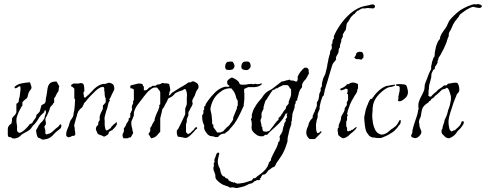

<svg xmlns="http://www.w3.org/2000/svg" viewBox="-20 -684 2432 961"><path d="M190 14Q189 13 185 11Q181 9 180 8Q179 7 176 7Q173 7 171 5Q167 1 165 -6L162 -20Q162 -23 161 -26Q160 -30 161 -33Q162 -34 164 -38Q165 -40 166 -42Q167 -44 168 -45L172 -52Q172 -55 176 -59Q178 -63 181 -66Q184 -69 186 -71Q189 -74 192 -77Q195 -80 197 -84Q199 -86 200.5 -89Q202 -92 203 -95Q203 -98 204 -101Q205 -104 206 -108Q207 -110 208 -113Q209 -116 210 -119Q210 -122 210 -125Q210 -128 209 -131Q208 -132 205 -132L204 -131Q202 -129 202 -127Q202 -123 201 -122Q200 -121 199 -120.5Q198 -120 197 -118Q196 -118 193 -115L184 -106Q182 -104 180 -101Q178 -98 176 -96Q174 -93 172.5 -90Q171 -87 169 -84Q167 -81 165 -78Q163 -75 161 -73Q159 -69 156 -66Q153 -63 151 -61Q148 -58 145 -55Q142 -52 140 -48L134 -40Q131 -36 128 -34Q124 -31 120 -28.5Q116 -26 112 -24L94 -14Q90 -12 87 -9Q84 -6 82 -4Q78 1 67 6Q66 7 63 7Q60 7 55 9Q44 9 41 8L39 6Q39 6 37 4Q33 2 23 2Q18 -8 19 -11V-39Q19 -43 21 -49Q24 -52 25 -55Q28 -60 31 -61Q35 -62 37 -66L40 -79Q40 -83 40 -86Q40 -89 41 -93Q46 -101 51 -105Q57 -110 60 -117Q62 -121 62 -126.5Q62 -132 62 -139V-164Q65 -167 67 -168Q69 -169 72 -172Q74 -176 74 -181Q74 -186 76 -192Q78 -197 79 -204.5Q80 -212 81 -221Q84 -239 82 -251Q81 -252 76 -252L67 -246Q60 -242 56 -242L53 -245V-249Q64 -261 85 -266Q108 -271 130 -272Q131 -270 132 -266Q133 -262 135 -257Q139 -248 137 -242Q136 -237 130 -231Q128 -228 126 -225Q124 -222 123 -219Q121 -211 119 -205Q119 -199 114 -192L108 -188Q107 -187 105 -185Q103 -183 99 -180Q92 -173 92 -172V-155Q88 -152 86 -147Q82 -141 81 -138Q72 -122 66 -104Q62 -95 62 -81Q62 -77 62.5 -72Q63 -67 64 -62Q65 -57 65.5 -51Q66 -45 65 -38Q65 -24 73 -21Q76 -18 80 -20Q82 -20 84.5 -21Q87 -22 88 -23Q92 -25 95.5 -28Q99 -31 102 -33Q105 -35 107.5 -38Q110 -41 114 -45L119 -50Q123 -54 124 -56L126 -59Q126 -60 128 -62Q130 -63 132 -64Q134 -65 136 -66Q141 -66 143 -71Q144 -72 144 -74Q144 -75 146 -77Q148 -79 149.5 -82Q151 -85 153 -87Q155 -89 157 -92Q159 -95 160 -98Q160 -98 162 -104Q162 -109 163 -110Q163 -109 166 -112L172 -118Q178 -124 179 -126Q180 -130 181 -133.5Q182 -137 183 -141Q184 -145 185 -148.5Q186 -152 187 -156Q189 -159 196 -162Q204 -165 205 -169Q209 -173 209 -182Q209 -187 209.5 -190.5Q210 -194 211 -198Q213 -206 214 -213Q215 -220 216 -227Q217 -235 218 -241.5Q219 -248 221 -253Q226 -265 234 -270Q243 -276 263 -276Q267 -270 270 -264Q273 -258 277 -251Q274 -247 274 -238Q274 -230 271 -225Q270 -224 269.5 -223Q269 -222 267 -220Q267 -218 264 -215Q263 -211 260 -208Q260 -206 259 -204Q258 -202 257 -200Q254 -197 254 -196Q253 -195 252.5 -194Q252 -193 251 -192V-171Q249 -170 247 -167Q245 -164 243 -160Q240 -156 236 -153Q232 -149 230 -144Q229 -143 229 -140Q229 -137 228 -136Q227 -133 226 -130Q225 -127 223 -123L217 -110Q216 -106 211 -98Q207 -91 207 -86Q207 -85 207.5 -82Q208 -79 209 -75Q211 -66 209 -61L206 -57Q204 -53 203 -52Q202 -49 203 -45Q205 -39 205 -39Q206 -36 206.5 -33Q207 -30 207 -27V-14H211V-11Q215 -11 216 -12Q217 -13 218 -13Q219 -13 220 -14Q222 -15 226 -15Q229 -15 231 -17Q243 -24 250 -32Q259 -41 269 -48Q275 -52 276 -56Q279 -61 285 -62Q285 -61 286 -61V-60Q288 -56 287 -53Q286 -51 286 -48.5Q286 -46 285 -44Q282 -42 280 -39Q276 -35 274 -34Q267 -29 260.5 -23.5Q254 -18 249 -12Q239 1 222 9Q220 10 216 11Q212 12 207 13Q196 16 190 14Z M324 3Q319 3 316 0L313 -3Q313 -5 311 -7Q311 -23 315 -32L324 -54Q325 -58 326 -61Q327 -64 328 -68Q329 -72 330.5 -75Q332 -78 333 -81Q335 -83 336.5 -86Q338 -89 340 -91Q344 -97 346 -102Q348 -108 348 -112Q348 -115 348.5 -118Q349 -121 350 -124Q352 -131 352.5 -138.5Q353 -146 354 -154Q355 -162 355 -170.5Q355 -179 356 -187Q352 -188 352 -193V-240L344 -248Q342 -250 340 -250Q338 -250 336 -253Q335 -254 337 -259Q340 -262 342 -263L348 -266H374Q376 -267 378 -267Q380 -267 382 -268Q385 -269 391 -267Q398 -266 400 -256Q401 -252 401.5 -246.5Q402 -241 402 -236V-226Q399 -225 398 -222Q398 -219 398 -216Q398 -213 399 -210Q400 -207 400 -204Q400 -201 400 -198Q400 -198 404 -196H408Q416 -205 422 -209Q424 -211 426.5 -213Q429 -215 430 -217Q432 -219 434 -221Q436 -223 438 -225Q440 -227 442.5 -229.5Q445 -232 448 -236Q451 -239 454.5 -242Q458 -245 462 -248Q466 -251 470 -253.5Q474 -256 478 -258Q483 -260 488 -262Q493 -264 498 -264H506Q508 -265 510.5 -265.5Q513 -266 515 -267Q517 -267 519.5 -268Q522 -269 523 -270Q532 -270 539 -266Q548 -261 549 -257L552 -245Q552 -241 552 -237.5Q552 -234 550 -232Q547 -224 542 -216Q540 -212 538 -207.5Q536 -203 534 -198Q533 -197 531 -193Q529 -189 528 -188Q526 -186 528 -184Q529 -183 529 -182Q529 -181 530 -180Q524 -174 523 -168L519 -152Q518 -145 515.5 -139Q513 -133 511 -126Q509 -119 507.5 -112.5Q506 -106 504 -99Q503 -97 503 -92Q503 -88 503.5 -85Q504 -82 504 -79V-66Q504 -62 504 -58Q504 -54 505 -50L508 -37Q510 -31 515 -31Q521 -35 524 -36Q526 -38 529 -39.5Q532 -41 534 -43Q536 -45 536 -46Q536 -46 536 -47Q536 -48 537 -49L549 -61Q553 -65 556 -66Q560 -69 562 -74L563 -73Q565 -71 565 -61L562 -57L559 -51Q559 -50 551 -42L541 -32H539L532 -28L525 -23Q525 -21 524 -19Q523 -16 523 -14Q521 -11 515 -7Q509 -3 504 -1Q501 0 498 -1Q496 -2 494.5 -3Q493 -4 491 -5Q484 -7 479.5 -9Q475 -11 473 -12Q468 -14 463 -28Q462 -29 462 -31Q462 -33 460 -37Q460 -45 462 -48Q464 -53 466 -54Q469 -56 471 -59Q471 -63 472 -65V-71Q473 -73 473.5 -74.5Q474 -76 475 -77Q476 -77 478 -81Q480 -87 479 -93Q478 -99 480 -105Q481 -108 482 -111Q483 -114 484 -117L490 -129Q492 -131 492 -134Q494 -136 494 -137Q494 -138 495 -139V-156L502 -163L509 -172V-192Q504 -199 504 -210Q504 -217 503.5 -222Q503 -227 502 -231Q501 -235 502 -239Q502 -242 500 -246Q497 -251 490 -248Q486 -248 484 -247Q482 -246 480 -245Q467 -238 457 -228L437 -208Q420 -191 409 -176L405 -172Q401 -168 400 -166Q400 -164 399 -163V-161Q397 -157 395 -155Q395 -153 394 -151.5Q393 -150 392 -148L388 -144Q386 -143 383 -140L376 -132Q371 -126 370 -122Q369 -120 368 -117Q367 -114 366 -112Q366 -108 364 -102Q360 -93 358 -82L352 -60Q351 -56 352 -51Q353 -49 353 -47Q353 -45 354 -43V-35Q355 -33 355 -30Q355 -27 356 -23Q356 -14 357 -11Q355 -9 354 -7Q353 -5 352 -5Q351 -3 341 -4Q337 0 329 2Q327 3 324 3Z M598 8Q597 6 596 4Q595 2 594 -1Q593 -9 594 -13L597 -19L600 -26V-41Q602 -45 603 -46Q604 -48 607 -51Q609 -54 610 -57Q611 -60 612 -63Q614 -66 615.5 -69Q617 -72 619 -74Q621 -76 621 -78Q623 -79 623 -80Q623 -81 624 -82V-90Q625 -93 628 -94Q632 -96 632 -96V-116Q635 -119 636 -124Q638 -127 638.5 -129Q639 -131 640 -132Q641 -135 641.5 -138Q642 -141 640 -144Q640 -147 640 -150Q640 -153 641 -156Q645 -162 647 -169Q647 -172 646 -173V-178L648 -181Q649 -181 650 -182V-236Q644 -240 643 -240Q643 -242 634 -242H633Q633 -246 632 -247V-253Q633 -256 636 -257Q636 -258 642 -258Q644 -260 647 -260Q651 -260 653 -261Q658 -263 663 -264Q668 -265 674 -266H679Q689 -266 694 -261Q694 -261 696 -255Q696 -254 698 -252Q700 -252 700 -250V-232H706Q711 -232 712 -233Q717 -235 720 -239Q723 -243 727 -246Q728 -247 731 -247Q734 -247 736 -249Q738 -251 739 -251Q740 -253 740.5 -253Q741 -253 742 -254Q747 -256 750 -254Q756 -254 759 -255Q760 -256 761 -256.5Q762 -257 763 -258Q765 -258 768 -261Q770 -263 772 -261Q776 -261 778 -262Q780 -263 783 -264Q786 -265 788 -266Q792 -270 801 -268Q802 -268 803 -267Q803 -266 804 -266H805Q806 -266 807 -267H808Q810 -267 813 -267Q816 -267 818 -266Q823 -266 826 -263Q827 -263 828 -258Q829 -256 829 -253Q829 -250 830 -248Q831 -245 831 -242Q831 -239 832 -237V-230Q830 -228 830 -226Q828 -226 828 -223V-215Q827 -214 827 -213Q827 -212 826 -211Q825 -210 825 -206Q827 -206 828 -207Q832 -208 834 -212Q835 -214 839 -218Q841 -219 844 -222Q846 -223 847.5 -224Q849 -225 851 -226Q859 -231 866.5 -236Q874 -241 881 -245Q896 -253 913 -264Q916 -267 918 -268L925 -272H935L938 -274Q938 -274 940 -276Q942 -276 943 -276.5Q944 -277 945 -277Q951 -277 955 -274L966 -268Q970 -265 974 -254H973Q974 -252 974 -249Q974 -246 973 -243.5Q972 -241 970 -238Q968 -234 966 -233Q966 -232 965 -231Q964 -230 963 -228L959 -218Q958 -215 957 -212Q956 -209 955 -206Q954 -204 952.5 -201Q951 -198 949 -195Q944 -187 943 -182Q941 -177 943 -172Q946 -166 943 -160Q942 -158 941 -155.5Q940 -153 939 -151Q938 -149 936.5 -147Q935 -145 934 -143Q933 -142 932 -139Q931 -136 929 -132Q928 -131 926.5 -128.5Q925 -126 923 -122V-107L915 -87V-74Q914 -73 914 -71.5Q914 -70 913 -68Q912 -66 912 -64.5Q912 -63 911 -61V-22Q913 -21 916 -18Q917 -16 920 -13H923L927 -16Q930 -16 932 -18L941 -27L951 -36Q952 -38 953 -39.5Q954 -41 955 -43Q957 -46 963 -48L966 -45Q967 -45 967 -41Q960 -37 954 -29Q951 -25 948 -22Q945 -19 941 -15Q937 -11 934 -8Q931 -5 927 -2Q919 5 912 6Q908 7 905 6Q903 5 900 5Q892 3 885 2Q878 1 871 0Q869 -2 869 -4Q867 -6 867 -9Q865 -15 865 -19V-31Q871 -36 874 -43Q876 -47 878 -51Q880 -55 882 -59L891 -78Q893 -83 896 -88.5Q899 -94 901 -99Q902 -101 903 -103Q904 -105 904 -106Q906 -108 906 -110Q906 -112 907 -114V-141L911 -151Q912 -154 913 -157Q914 -160 915 -162V-182Q915 -187 915 -193Q915 -199 916 -206Q916 -220 913 -227Q912 -229 912 -230.5Q912 -232 911 -233Q909 -237 908 -238H901Q897 -232 890 -231Q886 -230 882 -228.5Q878 -227 875 -226Q873 -225 870.5 -224Q868 -223 866 -222Q863 -221 860.5 -219.5Q858 -218 856 -216L853 -213Q853 -212 851 -210Q848 -208 844 -204Q840 -200 837 -199Q834 -196 829 -195Q823 -192 821 -190Q820 -189 820 -187Q820 -185 819 -184Q818 -182 817 -179.5Q816 -177 815 -175L809 -165L800 -147Q797 -144 796 -142L792 -136Q792 -132 791 -131Q791 -127 790 -125L782 -92V-25Q781 -23 775 -17Q768 -8 760 -1Q751 6 736 8Q735 5 731 -1Q729 -4 727.5 -6.5Q726 -9 724 -10Q724 -19 727 -20Q731 -24 732 -28V-43Q732 -45 736 -49L741 -58Q741 -61 745 -67Q746 -69 747 -70.5Q748 -72 749 -74Q751 -76 752 -78Q753 -80 754 -82V-88Q756 -96 759 -103.5Q762 -111 765 -118Q773 -133 777 -148Q779 -150 777 -153Q776 -157 778 -159L782 -162V-223Q781 -225 780 -227.5Q779 -230 778 -231Q774 -235 772 -238Q771 -239 771 -240Q771 -241 769 -242Q769 -243 766 -246H752Q751 -245 749 -245Q747 -245 746 -244Q738 -241 731 -234Q723 -229 715 -219L701 -202Q694 -194 688 -185Q682 -176 675 -168Q660 -150 653 -130Q650 -124 650 -116V-106L644 -91L638 -77Q636 -69 638 -57Q639 -51 640 -46.5Q641 -42 642 -40Q643 -38 643 -30Q645 -28 645 -24Q648 -20 646 -18Q645 -16 644 -13.5Q643 -11 641 -8Q639 -4 637 -1Q635 2 634 4H625L623 6Q623 7 622 8Z M1057 2Q1050 -2 1041 -2Q1032 -2 1025 -7Q1019 -10 1011 -22Q1003 -33 1002 -41Q1001 -46 1002 -50Q1003 -53 1001 -59Q996 -68 995 -75Q992 -83 992 -97V-107L998 -116V-132L1001 -134L1002 -135V-150L1004 -152Q1005 -152 1006 -153Q1008 -155 1009 -159Q1009 -163 1011 -165L1021 -180Q1035 -200 1056 -221Q1078 -243 1106 -250H1126L1128 -253V-255Q1119 -260 1119 -262Q1117 -264 1117 -277Q1118 -278 1118 -278.5Q1118 -279 1118 -279Q1118 -280 1120 -282Q1122 -284 1124 -286Q1126 -288 1129 -290Q1137 -296 1142 -296Q1143 -295 1147 -293Q1151 -293 1153 -291Q1155 -290 1158 -288Q1161 -286 1164 -284Q1167 -282 1169.5 -279.5Q1172 -277 1174 -275Q1175 -274 1176 -272Q1177 -270 1178 -268Q1178 -264 1182 -262Q1184 -260 1196 -260Q1211 -260 1214 -261Q1220 -263 1225 -263Q1234 -263 1238 -264Q1240 -265 1244 -263Q1244 -261 1250 -263Q1253 -264 1256.5 -264.5Q1260 -265 1264 -263Q1269 -263 1272.5 -263Q1276 -263 1280 -264Q1282 -265 1283 -265Q1284 -265 1285 -266H1291V-263Q1287 -259 1283 -256.5Q1279 -254 1274 -252L1264 -249Q1258 -249 1255 -248H1222Q1217 -246 1212 -243Q1211 -242 1209.5 -242Q1208 -242 1206 -241Q1204 -240 1202 -238V-221Q1204 -219 1203 -210V-196Q1203 -192 1203 -187.5Q1203 -183 1202 -179Q1202 -175 1201.5 -171Q1201 -167 1200 -163V-154Q1199 -150 1196 -147Q1196 -145 1195 -143.5Q1194 -142 1193 -140Q1189 -130 1184 -120Q1179 -110 1174 -100Q1169 -90 1163.5 -81Q1158 -72 1152 -64Q1150 -62 1148 -59Q1146 -56 1144 -54Q1142 -51 1139 -48Q1136 -45 1134 -43Q1126 -30 1110 -20L1106 -16Q1101 -14 1098 -15Q1095 -15 1089 -13Q1085 -11 1081.5 -8.5Q1078 -6 1076 -4Q1075 -3 1074 -1.5Q1073 0 1071 2ZM1083 -21 1097 -27Q1098 -28 1099 -29Q1100 -30 1101 -31Q1101 -32 1104 -35Q1111 -41 1117 -48Q1119 -50 1121 -51.5Q1123 -53 1126 -55Q1128 -59 1131 -62Q1134 -65 1136 -69Q1139 -73 1141.5 -76.5Q1144 -80 1146 -84Q1148 -88 1147 -90Q1146 -93 1148 -98L1166 -142V-151L1170 -154V-180Q1164 -187 1162 -196Q1161 -201 1159.5 -206Q1158 -211 1156 -215Q1155 -217 1154 -219.5Q1153 -222 1151 -225Q1149 -228 1147.5 -230.5Q1146 -233 1144 -234Q1142 -236 1141 -238Q1140 -238 1138 -242H1124Q1120 -240 1114 -240Q1107 -238 1102.5 -236Q1098 -234 1094 -232Q1074 -219 1061 -204Q1046 -186 1039 -163Q1038 -161 1037 -157.5Q1036 -154 1035 -149Q1032 -140 1034 -131Q1039 -114 1040 -99Q1041 -91 1041.5 -82Q1042 -73 1042 -63Q1044 -61 1047 -61Q1048 -60 1048 -57V-50Q1048 -47 1050 -44.5Q1052 -42 1055 -38Q1058 -34 1060 -31.5Q1062 -29 1063 -27Q1065 -25 1065 -23Q1065 -21 1067 -21ZM1204 -334Q1190 -337 1189 -344Q1187 -348 1188 -352L1190 -363Q1192 -366 1194 -369.5Q1196 -373 1200 -374Q1205 -376 1209.5 -376Q1214 -376 1218 -376Q1224 -376 1226 -374Q1233 -369 1234 -359Q1236 -352 1234 -349Q1230 -340 1223 -336Q1219 -333 1213 -333Q1207 -333 1204 -334ZM1123 -334Q1108 -334 1108 -344Q1106 -348 1107 -352L1109 -363Q1111 -366 1113 -369.5Q1115 -373 1119 -374Q1125 -375 1129 -375.5Q1133 -376 1137 -376Q1143 -376 1145 -374Q1152 -364 1153 -359Q1155 -351 1153 -349Q1148 -337 1142 -336L1133 -334Z M1164 257Q1160 257 1157.5 256.5Q1155 256 1153 255Q1150 255 1148 254H1141Q1140 254 1138.5 254.5Q1137 255 1135 255Q1131 255 1127 253Q1120 248 1115 247Q1109 245 1107 245Q1105 243 1103 243Q1101 243 1099 242Q1088 237 1076 227Q1063 217 1059 207Q1058 205 1058 202V195Q1058 191 1056.5 187.5Q1055 184 1054 180Q1053 176 1051.5 173Q1050 170 1049 167Q1049 165 1048.5 163Q1048 161 1048 159Q1048 152 1051 146Q1051 141 1050 139V133Q1050 133 1052 129Q1053 129 1053 128Q1053 127 1054 126Q1055 125 1054.5 124Q1054 123 1054 122Q1051 119 1053 117Q1053 112 1057 105Q1058 101 1059.5 97.5Q1061 94 1062 90Q1065 81 1073 79L1078 84Q1077 85 1075 95Q1074 103 1072 108Q1071 112 1070.5 116.5Q1070 121 1070 125Q1070 132 1071 136Q1074 150 1081 161Q1083 167 1083 170Q1083 174 1085 180Q1086 183 1090 191Q1095 198 1099 199Q1101 199 1102 200H1104L1106 202Q1106 204 1107 205L1114 209Q1116 209 1118.5 210Q1121 211 1123 212Q1122 214 1122 217Q1126 220 1131.5 223Q1137 226 1145 228Q1146 229 1147.5 229Q1149 229 1150 230Q1152 230 1154 228Q1158 233 1168 235Q1173 235 1178 234.5Q1183 234 1188 233Q1193 233 1198.5 231.5Q1204 230 1208 229L1224 224L1232 221Q1234 221 1236 220.5Q1238 220 1240 219Q1243 216 1244 214L1248 208H1256Q1260 206 1262 204L1267 199Q1275 194 1281.5 188.5Q1288 183 1295 178Q1302 172 1307.5 165.5Q1313 159 1317 152Q1320 149 1321 144Q1322 139 1325 136Q1325 130 1326 129L1335 120Q1337 116 1336 114Q1336 111 1338 107L1341 101L1344 94L1353 76Q1355 71 1358 66.5Q1361 62 1363 57Q1365 54 1367 48Q1368 46 1369 43Q1370 40 1371 36Q1372 35 1372 29Q1373 28 1374 27Q1375 26 1376 25Q1377 25 1379 21Q1380 19 1380 15Q1380 11 1381 8Q1380 6 1379.5 4Q1379 2 1379 0Q1379 -1 1380 -2Q1380 -2 1382 -4Q1382 -7 1384 -11Q1385 -12 1386 -12Q1387 -12 1388 -13Q1389 -14 1389 -17Q1389 -20 1390 -21L1393 -24L1399 -52L1401 -54Q1402 -63 1404 -68Q1405 -69 1407 -73Q1409 -77 1410 -78Q1412 -80 1410 -83Q1408 -86 1410 -88Q1411 -90 1414 -93Q1416 -95 1417 -99Q1417 -101 1416 -103Q1415 -103 1415 -107Q1417 -111 1417 -113Q1417 -116 1419 -120H1418L1416 -117Q1416 -117 1414 -115H1410Q1408 -113 1407 -110Q1405 -104 1404 -103Q1402 -99 1398.5 -93.5Q1395 -88 1391 -83Q1379 -68 1368 -58L1343 -35Q1337 -29 1334 -27L1325 -18Q1321 -14 1320 -12Q1317 -9 1312 -9Q1308 -11 1304 -7Q1299 -2 1297 -2H1282Q1280 -3 1278.5 -3Q1277 -3 1275 -4Q1274 -5 1272.5 -5Q1271 -5 1269 -6Q1265 -8 1261 -11.5Q1257 -15 1252 -19Q1243 -27 1240 -37Q1239 -40 1239 -47Q1239 -53 1240 -56Q1240 -62 1240 -67.5Q1240 -73 1239 -77Q1239 -79 1238.5 -79.5Q1238 -80 1238 -81Q1236 -82 1236 -86Q1237 -87 1239 -93Q1242 -100 1241 -101Q1241 -105 1240 -106Q1239 -107 1241 -112L1247 -131Q1249 -136 1251 -140Q1253 -144 1256 -148Q1260 -156 1265 -163Q1270 -170 1275 -176Q1280 -182 1285.5 -188Q1291 -194 1295 -201Q1297 -205 1300 -208Q1303 -211 1305 -214Q1308 -217 1311 -220Q1314 -223 1318 -225Q1321 -227 1323.5 -229Q1326 -231 1330 -232Q1334 -234 1337 -236Q1340 -238 1343 -240L1382 -270Q1383 -271 1384 -271.5Q1385 -272 1386 -273L1389 -276Q1391 -276 1394.5 -276.5Q1398 -277 1402 -278Q1405 -279 1408 -280Q1411 -281 1414 -282Q1418 -282 1421 -283Q1424 -284 1428 -285Q1431 -286 1432 -284Q1432 -284 1435 -281H1448Q1450 -280 1452 -279Q1454 -278 1455 -278Q1457 -276 1466 -276Q1468 -281 1469 -282V-283H1468L1470 -286Q1471 -289 1470 -293Q1469 -297 1470 -300Q1472 -305 1474.5 -310Q1477 -315 1480 -319Q1483 -323 1486 -327Q1489 -331 1493 -335Q1496 -337 1498 -340Q1502 -344 1504 -345H1517L1521 -341Q1522 -339 1525 -336V-323Q1526 -322 1526 -320Q1526 -318 1527 -317Q1526 -315 1524.5 -313Q1523 -311 1522 -309Q1521 -307 1520 -304.5Q1519 -302 1518 -300Q1510 -286 1506 -283Q1503 -281 1498 -273Q1495 -270 1495 -268Q1494 -266 1493.5 -264.5Q1493 -263 1492 -261V-249Q1491 -245 1486 -240Q1482 -236 1480 -230Q1475 -219 1474 -210L1468 -189Q1468 -183 1467 -182Q1465 -180 1463 -179Q1463 -179 1460 -176Q1458 -173 1460 -171Q1460 -167 1459 -166Q1457 -164 1457 -162Q1455 -161 1455 -158V-149Q1454 -142 1450 -133Q1449 -129 1447.5 -125.5Q1446 -122 1445 -118Q1444 -115 1443.5 -112Q1443 -109 1443 -105Q1443 -98 1441 -92V-80L1439 -78Q1439 -73 1438 -71V-63Q1437 -59 1436 -56Q1435 -53 1434 -50Q1433 -47 1432 -44Q1431 -41 1430 -39Q1429 -35 1428 -31Q1427 -27 1426 -22Q1425 -17 1424 -12.5Q1423 -8 1422 -4Q1420 2 1420 6Q1420 14 1419 17V24Q1414 41 1408.5 55.5Q1403 70 1396 83Q1389 96 1381 107Q1377 113 1373 119Q1369 125 1365 130Q1364 131 1363 133.5Q1362 136 1360 140Q1357 147 1355 149Q1354 150 1350 152Q1348 152 1344 154Q1342 155 1340.5 156.5Q1339 158 1337 159L1329 165Q1325 167 1322.5 170Q1320 173 1318 176Q1314 182 1308 187Q1307 188 1306 188Q1305 188 1304 189Q1303 190 1300 190H1295Q1291 194 1290 197Q1290 199 1287 199V205Q1285 207 1284 207Q1282 207 1280 212Q1283 212 1285 214H1284Q1283 215 1278 217Q1275 218 1271 218Q1270 218 1269 217Q1267 217 1266 218Q1263 218 1260 221Q1258 223 1252 223V225Q1246 231 1241 233Q1240 234 1238.5 234Q1237 234 1235 235Q1230 235 1228 236L1214 243Q1210 245 1206 247Q1202 249 1197 250Q1192 251 1186.5 252.5Q1181 254 1176 255Q1174 256 1171 256Q1168 256 1164 257ZM1313 -25Q1314 -26 1315 -25Q1317 -25 1318 -26Q1326 -27 1331 -32Q1333 -34 1333 -35Q1333 -36 1335 -38Q1337 -41 1339.5 -43.5Q1342 -46 1344 -49Q1347 -52 1349.5 -55.5Q1352 -59 1354 -63Q1356 -66 1360 -70Q1364 -76 1367 -79Q1369 -81 1370 -81Q1371 -81 1373 -83Q1375 -85 1374 -88Q1373 -92 1375 -94Q1376 -95 1377 -96Q1378 -97 1379 -98Q1380 -98 1383 -101Q1385 -105 1387.5 -108.5Q1390 -112 1392 -115L1401 -129L1408 -137Q1412 -141 1412 -150Q1414 -153 1418 -157Q1421 -160 1425 -166V-176L1428 -182Q1428 -185 1430 -189Q1432 -195 1434 -198Q1434 -200 1435 -203Q1436 -206 1437 -208V-237Q1433 -240 1428 -248Q1423 -257 1419 -258H1396Q1392 -254 1385 -252L1373 -246Q1371 -244 1371 -244L1368 -242H1361L1359 -240Q1359 -239 1358 -238Q1353 -234 1345 -234Q1344 -230 1340 -226Q1336 -222 1334 -217L1324 -202L1314 -186Q1309 -181 1308 -178Q1306 -174 1306 -173Q1306 -169 1305 -168Q1304 -166 1303 -163Q1302 -160 1302 -158Q1301 -156 1300.5 -153Q1300 -150 1299 -148V-139Q1297 -134 1294 -129Q1290 -121 1289 -118V-95Q1288 -94 1288 -93Q1288 -92 1287 -91Q1286 -90 1286 -89Q1286 -88 1285 -87Q1285 -86 1284.5 -84Q1284 -82 1284 -80Q1284 -78 1284.5 -75.5Q1285 -73 1286 -70Q1289 -61 1289 -50H1292V-49Q1294 -45 1293 -41Q1293 -37 1295 -33Q1296 -28 1301 -26Q1304 -25 1313 -25Z M1530 12 1528 10Q1525 9 1521 3Q1513 -8 1513 -19Q1513 -30 1516 -39Q1519 -48 1523 -56Q1525 -62 1525 -63Q1525 -66 1527 -70Q1529 -74 1532 -79Q1535 -84 1540 -89L1543 -92Q1543 -93 1545 -95V-104Q1546 -106 1546.5 -107.5Q1547 -109 1548 -110Q1548 -112 1549 -114Q1550 -116 1551 -118Q1553 -120 1554 -123Q1555 -126 1556 -128Q1556 -133 1560 -139Q1561 -141 1562 -143Q1563 -145 1563 -147Q1565 -149 1565 -151.5Q1565 -154 1566 -156V-171Q1567 -173 1568 -174.5Q1569 -176 1570 -178Q1571 -180 1572 -182Q1573 -184 1574 -186L1577 -201Q1577 -205 1577.5 -209Q1578 -213 1579 -217Q1580 -219 1581 -220.5Q1582 -222 1582 -223Q1584 -225 1584 -227Q1584 -229 1585 -230V-243Q1586 -244 1586.5 -245Q1587 -246 1588 -247Q1588 -248 1589 -249.5Q1590 -251 1591 -252V-260Q1591 -266 1592 -269L1596 -285Q1598 -294 1602 -301Q1604 -306 1606 -308Q1606 -310 1607 -312Q1608 -314 1609 -316Q1610 -317 1610 -320Q1610 -324 1611 -325L1614 -337L1617 -350Q1617 -354 1618 -356Q1618 -361 1619 -364Q1621 -370 1622 -376Q1623 -382 1624 -389Q1626 -396 1627.5 -402.5Q1629 -409 1631 -414Q1633 -420 1632 -422Q1632 -424 1632.5 -426Q1633 -428 1634 -430Q1635 -432 1636 -433Q1637 -434 1637 -435Q1639 -436 1639 -437.5Q1639 -439 1640 -440Q1642 -445 1640 -453Q1638 -463 1642 -465Q1644 -467 1644 -467V-476Q1644 -479 1646 -485Q1648 -487 1649 -489Q1649 -489 1652 -492Q1650 -494 1651 -498Q1651 -504 1652 -505L1661 -524Q1663 -529 1666 -533Q1669 -537 1671 -541Q1691 -575 1719 -603Q1748 -633 1785 -648Q1791 -650 1797.5 -652Q1804 -654 1811 -655Q1825 -657 1838 -661Q1841 -662 1845 -662Q1853 -662 1856 -656Q1857 -654 1857 -649H1856Q1856 -645 1851 -643Q1847 -641 1844 -642Q1841 -643 1835 -643Q1832 -643 1829 -643Q1826 -643 1822 -644Q1815 -644 1809 -642H1793Q1788 -640 1783 -637L1773 -631Q1772 -630 1769 -630Q1767 -630 1766 -629Q1765 -628 1765 -626Q1765 -625 1764 -624L1758 -620Q1757 -619 1757 -617Q1757 -616 1755 -614H1753Q1752 -613 1751.5 -613Q1751 -613 1751 -613L1745 -607Q1741 -604 1739 -601Q1734 -596 1731 -589Q1729 -585 1727 -582Q1725 -579 1723 -576Q1720 -573 1719 -571Q1718 -570 1717 -567.5Q1716 -565 1715 -563Q1714 -559 1714 -556Q1714 -553 1713 -550L1711 -536Q1711 -536 1709 -532Q1709 -532 1706 -529Q1705 -527 1704 -525.5Q1703 -524 1702 -522Q1701 -520 1700 -518.5Q1699 -517 1698 -515Q1696 -513 1696 -512V-501Q1695 -499 1694 -497Q1693 -495 1692 -493Q1691 -491 1690 -489Q1689 -487 1688 -485V-475Q1687 -474 1686 -472Q1685 -470 1685 -468Q1684 -466 1683.5 -463.5Q1683 -461 1682 -459Q1681 -456 1682 -453Q1682 -449 1681 -447Q1681 -446 1680.5 -445.5Q1680 -445 1680 -444Q1679 -444 1677 -442Q1676 -440 1676 -437.5Q1676 -435 1675 -433Q1675 -431 1675 -428Q1675 -425 1674 -423Q1673 -416 1668 -410Q1663 -402 1662 -397Q1661 -395 1661 -391Q1664 -388 1662 -386Q1658 -379 1651 -372Q1645 -366 1642 -355L1627 -305Q1623 -292 1619.5 -279Q1616 -266 1611 -252Q1610 -248 1609 -244Q1608 -240 1606 -236Q1606 -232 1605 -228Q1604 -224 1603 -220L1600 -205H1598Q1597 -204 1596.5 -203Q1596 -202 1594 -200Q1589 -187 1586 -177L1580 -151V-140Q1579 -136 1578 -133Q1577 -130 1575 -127Q1574 -123 1572.5 -120Q1571 -117 1570 -113V-97Q1569 -96 1569 -94.5Q1569 -93 1568 -91Q1567 -90 1567 -88.5Q1567 -87 1566 -85Q1564 -79 1564 -75Q1564 -71 1562 -65Q1561 -58 1562 -45Q1562 -33 1564 -27Q1565 -26 1565 -25Q1565 -24 1566 -23Q1566 -20 1568 -18H1572Q1574 -20 1576 -20Q1576 -20 1577 -20Q1578 -20 1579 -21Q1580 -22 1581 -23Q1582 -24 1583 -25Q1583 -26 1587 -28V-27Q1589 -25 1589 -22L1578 -10L1566 2Q1563 4 1561 7Q1559 10 1556 12Z M1789 -385Q1786 -385 1785 -386Q1784 -387 1782 -387Q1776 -387 1773 -388H1765Q1759 -390 1758 -391Q1757 -393 1753 -397V-398Q1758 -400 1758 -403Q1760 -405 1760.5 -407Q1761 -409 1762 -411Q1762 -413 1763 -415.5Q1764 -418 1765 -419Q1768 -423 1773 -423Q1774 -424 1774.5 -424Q1775 -424 1775 -424Q1777 -424 1778 -425Q1782 -425 1785.5 -424.5Q1789 -424 1793 -423Q1795 -420 1796 -418Q1797 -416 1798 -414Q1800 -408 1800 -405H1799V-395Q1796 -392 1794 -391Q1790 -387 1789 -385ZM1699 8Q1692 8 1682 0Q1681 -1 1680 -2Q1679 -3 1678 -4Q1677 -4 1674 -7Q1674 -7 1672 -13Q1672 -15 1672 -18Q1672 -21 1671 -23Q1670 -26 1670 -29Q1670 -32 1670 -34Q1670 -41 1671 -42L1673 -44Q1675 -44 1675 -45V-56Q1677 -60 1677 -63Q1679 -65 1679 -67Q1679 -69 1680 -70Q1681 -72 1682 -74.5Q1683 -77 1684 -79L1687 -89V-96Q1690 -108 1696 -115Q1702 -124 1705 -134V-141Q1706 -144 1710 -150Q1715 -155 1716 -159V-173Q1718 -175 1718 -177Q1720 -178 1720 -179Q1720 -180 1721 -181Q1722 -185 1722.5 -188.5Q1723 -192 1722 -196V-212L1716 -216Q1716 -217 1717 -217V-218Q1720 -221 1720 -226V-237L1715 -239Q1715 -239 1711 -241Q1709 -239 1706 -238Q1704 -237 1702 -236Q1700 -235 1698 -235Q1696 -234 1693.5 -233.5Q1691 -233 1689 -232Q1685 -232 1684 -233Q1683 -234 1683 -237Q1684 -237 1684 -240Q1688 -241 1692 -244Q1694 -244 1696 -245Q1698 -246 1699 -247Q1701 -249 1703.5 -250Q1706 -251 1707 -252Q1711 -256 1714 -258Q1715 -260 1715.5 -261Q1716 -262 1716 -262Q1719 -264 1721 -262Q1724 -262 1725 -263L1731 -267L1740 -270Q1742 -270 1743.5 -270.5Q1745 -271 1746 -271Q1748 -271 1751 -270.5Q1754 -270 1758 -269Q1770 -266 1772 -261V-241Q1768 -237 1768 -233V-227Q1767 -226 1765 -221Q1764 -217 1761 -214Q1757 -209 1754 -203Q1751 -197 1748 -192Q1744 -187 1741 -181Q1738 -175 1736 -170Q1734 -166 1732 -162Q1730 -158 1729 -153L1723 -136Q1722 -134 1721 -131Q1720 -128 1720 -125Q1719 -122 1718.5 -119Q1718 -116 1717 -113Q1719 -112 1719.5 -110.5Q1720 -109 1721 -108L1717 -100V-83Q1717 -83 1715 -79Q1714 -79 1714 -78Q1714 -77 1713 -76V-51Q1716 -48 1716 -47Q1718 -43 1717 -40V-31L1720 -28L1723 -26Q1725 -28 1729 -29Q1734 -29 1737 -30Q1737 -33 1738 -34H1744L1754 -42Q1762 -49 1763 -49L1764 -48Q1766 -44 1761 -39Q1758 -34 1753 -30L1743 -21Q1740 -19 1737 -16.5Q1734 -14 1730 -10Q1723 -3 1715 2Q1708 6 1699 8Z M1983 -177Q1981 -176 1975 -178Q1970 -180 1972 -185Q1972 -186 1973 -186L1974 -187V-200Q1975 -203 1975 -205Q1975 -207 1976 -209Q1976 -213 1978 -219Q1978 -223 1979 -225Q1980 -227 1980 -228.5Q1980 -230 1981 -231Q1981 -233 1980 -235V-238Q1980 -239 1981 -241V-245Q1981 -245 1979 -249Q1979 -252 1978 -252Q1973 -255 1969 -254Q1962 -254 1961 -261H1962Q1965 -261 1967 -262Q1970 -262 1971 -263Q1978 -263 1985 -263Q1992 -263 1997 -262Q2010 -262 2015 -254Q2016 -252 2017 -248.5Q2018 -245 2019 -240Q2022 -231 2022 -223Q2022 -210 2014 -199Q1999 -182 1983 -177ZM1879 7Q1872 7 1866 6.5Q1860 6 1855 5Q1853 3 1850 4Q1847 6 1845 4Q1828 0 1822 -13Q1812 -23 1809 -41Q1807 -49 1806 -58.5Q1805 -68 1804 -78Q1804 -82 1803.5 -85Q1803 -88 1803 -92Q1803 -97 1803.5 -100.5Q1804 -104 1805 -108Q1807 -116 1808 -122Q1809 -128 1810 -133Q1812 -139 1814 -144.5Q1816 -150 1818 -156Q1820 -158 1820.5 -160.5Q1821 -163 1822 -165L1826 -175Q1828 -178 1829.5 -181Q1831 -184 1832 -186Q1836 -190 1839 -190Q1839 -189 1842 -189Q1844 -195 1847 -197Q1849 -199 1851 -202Q1853 -205 1854 -207Q1859 -213 1865 -219.5Q1871 -226 1878 -232Q1886 -239 1894 -244Q1902 -249 1910 -252Q1913 -254 1916 -254Q1919 -254 1923 -255L1939 -258Q1942 -259 1947 -259Q1950 -259 1954 -261Q1955 -261 1955 -260Q1956 -260 1957 -259Q1956 -258 1956 -256Q1956 -256 1956 -255.5Q1956 -255 1955 -254Q1952 -253 1948 -252Q1944 -251 1939 -249Q1934 -249 1929.5 -248Q1925 -247 1920 -245Q1910 -240 1900 -232.5Q1890 -225 1879 -214Q1869 -204 1862 -193.5Q1855 -183 1851 -172Q1849 -166 1847 -158Q1847 -154 1846.5 -150.5Q1846 -147 1845 -143V-132Q1845 -127 1844 -120.5Q1843 -114 1843 -107Q1843 -100 1843.5 -93.5Q1844 -87 1845 -82Q1846 -79 1846 -73Q1846 -69 1847 -66Q1851 -47 1859 -32Q1868 -16 1886 -11Q1889 -9 1894 -11Q1901 -11 1904 -13Q1909 -15 1914 -17.5Q1919 -20 1923 -24Q1928 -28 1932.5 -32Q1937 -36 1941 -39Q1946 -41 1949 -44Q1952 -47 1955 -49Q1959 -51 1962 -54.5Q1965 -58 1968 -62Q1969 -63 1970.5 -65.5Q1972 -68 1974 -72Q1976 -77 1978 -79.5Q1980 -82 1981 -83Q1983 -85 1984 -83L1986 -80Q1986 -66 1980 -60Q1976 -56 1973.5 -52Q1971 -48 1968 -44Q1962 -37 1954 -29.5Q1946 -22 1935 -16Q1924 -9 1913.5 -4Q1903 1 1892 5Q1889 6 1886 6.5Q1883 7 1879 7Z M2229 8Q2225 8 2221.5 7.5Q2218 7 2214 5Q2211 4 2208 1L2202 -5Q2198 -9 2195.5 -11.5Q2193 -14 2191 -18Q2190 -19 2190 -26Q2190 -34 2191 -35Q2194 -38 2194 -39Q2194 -41 2195 -42V-45Q2195 -49 2197 -53.5Q2199 -58 2200 -63Q2202 -67 2202.5 -70Q2203 -73 2204 -76Q2204 -79 2205 -82Q2206 -85 2207 -87L2213 -100Q2215 -104 2216 -107Q2217 -110 2218 -113L2221 -124L2224 -136Q2226 -142 2228 -145Q2228 -147 2229 -150Q2230 -153 2231 -155L2234 -168Q2234 -173 2236 -179Q2237 -182 2237 -185Q2237 -188 2237 -191Q2237 -195 2237 -199.5Q2237 -204 2235 -208Q2233 -216 2231 -222.5Q2229 -229 2227 -233Q2226 -235 2225 -237Q2224 -239 2223 -240Q2221 -243 2216 -245Q2211 -240 2205 -239Q2201 -238 2197.5 -237Q2194 -236 2192 -235L2178 -221L2169 -213Q2167 -211 2164 -209Q2161 -207 2159 -205L2155 -201Q2154 -199 2151 -196Q2148 -193 2145 -192Q2143 -191 2141.5 -189.5Q2140 -188 2138 -187Q2137 -186 2137 -184Q2137 -183 2136 -182L2132 -179Q2130 -179 2128 -177Q2127 -175 2126.5 -174Q2126 -173 2126 -173L2110 -161Q2101 -154 2096 -145Q2091 -135 2089 -120Q2088 -104 2083 -93Q2080 -90 2079 -84Q2076 -76 2077 -72Q2078 -70 2078 -67Q2078 -64 2079 -61Q2079 -57 2079.5 -54Q2080 -51 2081 -47Q2083 -40 2087 -32Q2089 -30 2089 -24Q2089 -18 2087 -14Q2082 -5 2073 2Q2061 10 2051 6Q2045 4 2045 4Q2043 4 2041 2Q2036 -3 2039 -9L2044 -21V-29Q2046 -39 2048.5 -48.5Q2051 -58 2054 -66Q2060 -83 2066 -102Q2068 -107 2069 -112Q2070 -117 2071 -121Q2072 -126 2073 -131Q2074 -136 2075 -140Q2076 -141 2075 -144Q2074 -144 2074 -147V-160Q2074 -166 2076 -172Q2081 -189 2088 -201Q2092 -208 2095 -214.5Q2098 -221 2101 -228Q2103 -232 2104 -237Q2105 -242 2105 -247Q2105 -260 2109 -269L2118 -292L2127 -316Q2128 -319 2132 -327Q2136 -333 2138 -338V-353L2141 -364Q2141 -369 2143 -375L2149 -393Q2150 -395 2151 -396.5Q2152 -398 2153 -399Q2155 -399 2155 -406Q2157 -412 2156 -415Q2156 -417 2156 -420Q2156 -423 2157 -425Q2158 -430 2159 -435Q2160 -440 2161 -444Q2162 -453 2167 -464Q2168 -467 2169 -469.5Q2170 -472 2171 -474L2177 -484L2180 -487Q2181 -487 2183 -489Q2182 -490 2182 -491V-494Q2183 -496 2183.5 -498.5Q2184 -501 2185 -504Q2190 -516 2197 -525L2212 -546Q2217 -554 2220 -562Q2223 -570 2228 -579Q2239 -594 2252 -606Q2267 -621 2280 -630Q2286 -635 2293 -638.5Q2300 -642 2307 -646Q2315 -650 2323 -653.5Q2331 -657 2339 -659Q2341 -661 2344 -661Q2348 -661 2349 -662Q2354 -664 2361 -662Q2365 -662 2367.5 -662.5Q2370 -663 2372 -664L2383 -661Q2390 -659 2391 -655Q2392 -654 2392 -651Q2389 -648 2389 -648Q2388 -646 2386 -646Q2382 -643 2371 -645Q2361 -647 2356 -648Q2350 -650 2349 -650Q2339 -648 2330 -643.5Q2321 -639 2313 -634Q2305 -629 2297.5 -623Q2290 -617 2283 -612Q2282 -611 2280 -608Q2278 -605 2276 -601Q2275 -598 2271 -594Q2267 -591 2265 -586Q2263 -584 2260.5 -581Q2258 -578 2256 -575Q2254 -571 2251.5 -567.5Q2249 -564 2247 -560Q2246 -558 2245.5 -555.5Q2245 -553 2243 -551Q2243 -548 2239 -542Q2238 -536 2233 -530Q2229 -524 2227 -518Q2226 -515 2226 -510V-502Q2224 -498 2223 -497Q2222 -496 2222 -494.5Q2222 -493 2221 -492Q2220 -490 2219.5 -487Q2219 -484 2217 -481Q2217 -478 2216 -475Q2215 -472 2214 -470L2201 -440L2186 -412Q2185 -409 2181 -403Q2177 -399 2175 -394Q2175 -391 2174 -390V-386Q2171 -383 2171 -380Q2169 -376 2170 -374Q2171 -372 2169 -368Q2167 -364 2164.5 -359.5Q2162 -355 2158 -351Q2156 -347 2157 -344Q2157 -340 2155 -338Q2153 -336 2152 -336Q2152 -336 2151 -336Q2150 -336 2149 -335L2140 -316Q2139 -313 2139 -307Q2139 -302 2138.5 -298Q2138 -294 2137 -291L2133 -275Q2132 -271 2130.5 -266.5Q2129 -262 2128 -257Q2128 -252 2127 -249V-241Q2126 -237 2125.5 -233Q2125 -229 2125 -224Q2125 -219 2125 -214.5Q2125 -210 2124 -205Q2126 -204 2127 -203Q2128 -202 2129 -202Q2129 -200 2137 -200Q2139 -203 2142.5 -206.5Q2146 -210 2150 -214Q2155 -218 2159 -221.5Q2163 -225 2166 -227Q2169 -230 2170 -232Q2174 -236 2176 -237L2194 -249L2198 -253Q2199 -254 2203 -256Q2204 -257 2207 -257Q2209 -257 2211 -256.5Q2213 -256 2214 -257L2218 -260Q2219 -262 2222 -265Q2224 -265 2227.5 -265.5Q2231 -266 2236 -267L2253 -270H2258Q2260 -270 2263 -270Q2266 -270 2269 -269L2273 -263Q2276 -258 2278 -247Q2280 -235 2278 -227Q2277 -224 2274 -221Q2270 -217 2269 -215Q2264 -209 2263 -202L2257 -188Q2253 -178 2249 -167Q2245 -156 2242 -145Q2238 -134 2234.5 -122Q2231 -110 2228 -99Q2227 -95 2226.5 -90Q2226 -85 2225 -80Q2225 -74 2225 -68Q2225 -62 2226 -57Q2227 -52 2228 -47Q2229 -42 2230 -37Q2235 -27 2241 -26L2250 -31Q2256 -31 2260 -35L2265 -40L2275 -49Q2277 -51 2279.5 -53.5Q2282 -56 2284 -60Q2286 -62 2287 -65Q2288 -68 2289 -71Q2289 -76 2297 -78Q2297 -76 2300 -76L2302 -74Q2302 -70 2299 -62Q2297 -58 2294.5 -55Q2292 -52 2290 -49Q2288 -46 2285.5 -43Q2283 -40 2281 -38Q2276 -32 2273 -30Q2270 -28 2268 -25Q2267 -23 2266 -21.5Q2265 -20 2264 -18Q2262 -15 2256 -9Q2251 -4 2243 1Q2236 5 2229 8Z"/></svg>

Font: Estonia
Style: Regular
Weight: 400
Designer: Robert E. Leuschke
Foundry: Robert E. Leuschke
Version: Version 1.014; ttfautohint (v1.8.3)